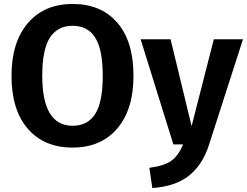

<svg xmlns="http://www.w3.org/2000/svg" viewBox="-20 -728 1245 968"><path d="M346 -708Q490 -708 571.5 -613.5Q653 -519 653 -346Q653 -176 571 -80Q489 16 346 16Q202 16 120 -79Q38 -174 38 -346Q38 -515 120.5 -611.5Q203 -708 346 -708ZM193 -346Q193 -94 346 -94Q422 -94 460 -153.5Q498 -213 498 -346Q498 -479 460 -538.5Q422 -598 346 -598Q270 -598 231.5 -538Q193 -478 193 -346ZM1205 -530 1034 1Q1002 102 933.5 157Q865 212 748 220L733 118Q809 108 844.5 82Q880 56 903 0H854L689 -530H840L946 -92L1058 -530Z"/></svg>

Font: FiraGO SemiBold
Style: Regular
Weight: 600
Designer: bBox Type
Foundry: bBox Type GmbH
Version: Version 1.001;PS 001.001;hotconv 1.0.88;makeotf.lib2.5.64775